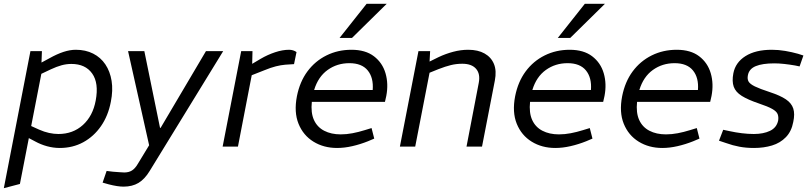

<svg xmlns="http://www.w3.org/2000/svg" viewBox="-30 -766 4230 1003"><path d="M282 7Q249 7 216 -2Q183 -11 154 -27L99 -56L121 -113L174 -89Q201 -77 226.5 -71.5Q252 -66 275 -66Q351 -66 403 -113Q455 -160 470 -241Q487 -332 451.5 -382Q416 -432 343 -432Q317 -432 291.5 -425Q266 -418 236 -404L181 -378L177 -434L227 -461Q268 -484 302 -495Q336 -506 366 -506Q417 -506 456.5 -486Q496 -466 520.5 -429.5Q545 -393 553 -343.5Q561 -294 549 -234Q535 -161 497.5 -107Q460 -53 405 -23Q350 7 282 7ZM-10 217 129 -499H189L186 -420L191 -406L74 195Z M615 209Q600 209 580.5 206Q561 203 538 197L506 188L527 127L560 131Q578 132 593.5 133.5Q609 135 619 135Q643 135 659.5 124.5Q676 114 690 90L755 -17L760 6H752L639 -499H724L806 -98H809L1046 -499H1136L752 127Q726 170 693.5 189.5Q661 209 615 209Z M1133 0 1230 -499H1289L1287 -415L1268 -421L1332 -459Q1368 -480 1407 -493Q1446 -506 1480 -506Q1502 -506 1519 -494L1506 -431Q1483 -430 1460 -428Q1437 -426 1411 -419.5Q1385 -413 1351 -399L1285 -373L1213 0Z M1731 7Q1661 7 1607.5 -26Q1554 -59 1529.5 -119.5Q1505 -180 1521 -263Q1536 -339 1576 -393Q1616 -447 1675.5 -476.5Q1735 -506 1806 -506Q1879 -506 1923.5 -472Q1968 -438 1984 -383Q2000 -328 1988 -265L1981 -234H1599Q1593 -177 1610 -139.5Q1627 -102 1663.5 -83Q1700 -64 1750 -64Q1780 -64 1811.5 -70Q1843 -76 1875 -86L1911 -97L1925 -42L1892 -28Q1852 -12 1810.5 -2.5Q1769 7 1731 7ZM1611 -296H1917Q1922 -360 1891 -398Q1860 -436 1795 -436Q1731 -436 1681.5 -400.5Q1632 -365 1611 -296ZM1744 -568 1885 -746H1990L1809 -568Z M2059 0 2156 -499H2217L2213 -424L2197 -436L2262 -468Q2298 -485 2337.5 -495.5Q2377 -506 2416 -506Q2467 -506 2501.5 -486.5Q2536 -467 2550.5 -431.5Q2565 -396 2555 -345L2488 0H2407L2471 -333Q2480 -380 2457 -406.5Q2434 -433 2385 -433Q2354 -433 2325.5 -426Q2297 -419 2261 -405L2214 -386L2139 0Z M2871 7Q2801 7 2747.5 -26Q2694 -59 2669.5 -119.5Q2645 -180 2661 -263Q2676 -339 2716 -393Q2756 -447 2815.5 -476.5Q2875 -506 2946 -506Q3019 -506 3063.5 -472Q3108 -438 3124 -383Q3140 -328 3128 -265L3121 -234H2739Q2733 -177 2750 -139.5Q2767 -102 2803.5 -83Q2840 -64 2890 -64Q2920 -64 2951.5 -70Q2983 -76 3015 -86L3051 -97L3065 -42L3032 -28Q2992 -12 2950.5 -2.5Q2909 7 2871 7ZM2751 -296H3057Q3062 -360 3031 -398Q3000 -436 2935 -436Q2871 -436 2821.5 -400.5Q2772 -365 2751 -296ZM2884 -568 3025 -746H3130L2949 -568Z M3430 7Q3360 7 3306.5 -26Q3253 -59 3228.5 -119.5Q3204 -180 3220 -263Q3235 -339 3275 -393Q3315 -447 3374.5 -476.5Q3434 -506 3505 -506Q3578 -506 3622.5 -472Q3667 -438 3683 -383Q3699 -328 3687 -265L3680 -234H3298Q3292 -177 3309 -139.5Q3326 -102 3362.5 -83Q3399 -64 3449 -64Q3479 -64 3510.5 -70Q3542 -76 3574 -86L3610 -97L3624 -42L3591 -28Q3551 -12 3509.5 -2.5Q3468 7 3430 7ZM3310 -296H3616Q3621 -360 3590 -398Q3559 -436 3494 -436Q3430 -436 3380.5 -400.5Q3331 -365 3310 -296Z M3909 7Q3868 7 3833 0.5Q3798 -6 3762 -19L3726 -31L3748 -88L3781 -81Q3813 -74 3845.5 -70Q3878 -66 3908 -66Q3958 -66 3992.5 -82.5Q4027 -99 4035 -136Q4038 -155 4032.5 -169.5Q4027 -184 4004 -197Q3981 -210 3933 -226Q3877 -245 3845 -265Q3813 -285 3803 -313Q3793 -341 3801 -383Q3812 -440 3864.5 -473Q3917 -506 4002 -506Q4037 -506 4072 -500Q4107 -494 4139 -485L4167 -476L4147 -419L4123 -424Q4094 -429 4066.5 -432Q4039 -435 4015 -435Q3953 -435 3918 -420.5Q3883 -406 3877 -373Q3873 -353 3880.5 -340Q3888 -327 3913.5 -314.5Q3939 -302 3991 -285Q4046 -267 4075.5 -247Q4105 -227 4114 -199Q4123 -171 4114 -129Q4105 -80 4075.5 -49.5Q4046 -19 4003 -6Q3960 7 3909 7Z"/></svg>

Font: REM Light
Style: Italic
Weight: 300
Italic angle: -11°
Designer: Octavio Pardo
Foundry: Ashler Design
Version: Version 1.005;gftools[0.9.28]